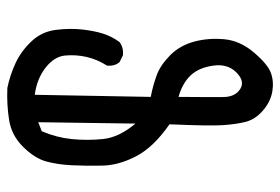

<svg xmlns="http://www.w3.org/2000/svg" viewBox="-144 -636 787 540"><g transform="rotate(90 250.0 -365.5)"><path d="M226.6 7.8Q189.5 0 156.2 -15.6Q123 -31.2 95.7 -60.1Q68.4 -88.9 63.5 -128.9Q58.6 -168.9 62.5 -203.1Q66.4 -237.3 74.2 -261.7Q82 -286.1 97.7 -307.6Q113.3 -319.3 134.8 -317.4L154.3 -307.6Q166 -293.9 164.1 -272.5Q146.5 -245.1 139.6 -214.8Q132.8 -184.6 135.7 -154.3Q138.7 -124 169.9 -99.6Q201.2 -75.2 246.1 -69.3L252 -395.5Q220.7 -401.4 191.4 -412.1Q162.1 -422.9 134.8 -450.2Q107.4 -477.5 96.7 -517.1Q85.9 -556.6 89.8 -601.6Q93.8 -646.5 127 -685.5Q160.2 -724.6 184.6 -733.4Q209 -742.2 237.3 -737.3Q265.6 -732.4 290.5 -710.9Q315.4 -689.5 322.3 -662.1Q329.1 -634.8 331.5 -598.1Q334 -561.5 329.1 -448.2Q393.6 -403.3 418.9 -354.5Q444.3 -305.7 445.3 -259.8Q446.3 -213.9 444.3 -173.8Q442.4 -133.8 433.6 -101.6Q424.8 -69.3 392.6 -36.6Q360.4 -3.9 316.9 2.9Q273.4 9.8 226.6 7.8ZM348.6 -88.9Q366.2 -129.9 370.6 -172.9Q375 -215.8 370.6 -260.7Q366.2 -305.7 327.1 -352.5L323.2 -79.1ZM252 -473.6Q252.9 -567.4 252.4 -600.1Q252 -632.8 230 -647Q208 -661.1 183.1 -636.2Q158.2 -611.3 164.1 -570.8Q169.9 -530.3 191.9 -507.3Q213.9 -484.4 252 -473.6Z"/></g></svg>

Font: JasonHandwriting4
Style: Regular
Weight: 400
Version: Version 1.01.21